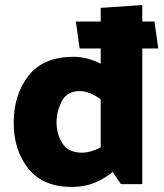

<svg xmlns="http://www.w3.org/2000/svg" viewBox="-20 -726 645 757"><path d="M203 -245Q203 -196 226.5 -160Q250 -124 304 -124Q320 -124 340.5 -130Q361 -136 377 -145V-334Q360 -348 337 -357.5Q314 -367 295 -367Q244 -367 223.5 -326.5Q203 -286 203 -245ZM604 -535H541V0H457L424 -48Q399 -26 357.5 -7.5Q316 11 262 11Q149 11 91.5 -61.5Q34 -134 34 -242Q34 -352 92 -427Q150 -502 271 -502Q296 -502 324 -495Q352 -488 377 -475V-535H294L279 -641H377V-695L541 -706V-641H589Q593 -615 596.5 -588.5Q600 -562 604 -535Z"/></svg>

Font: Palanquin Dark SemiBold
Style: Regular
Weight: 600
Designer: Pria Ravichandran
Version: Version 1.001